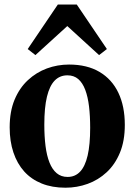

<svg xmlns="http://www.w3.org/2000/svg" viewBox="-20 -842 612 873"><path d="M24 -263Q24 -335 46.2 -388.5Q68.5 -442 106.8 -477.5Q145 -513 193.2 -530.8Q241.5 -548.5 294 -548.5Q376 -548.5 432.5 -515Q489 -481.5 518.2 -420.2Q547.5 -359 547.5 -274Q547.5 -201 525.2 -147.5Q503 -94 465 -58.8Q427 -23.5 378.5 -6Q330 11.5 277.5 11.5Q217 11.5 169.8 -7.5Q122.5 -26.5 90.2 -62.2Q58 -98 41 -148.8Q24 -199.5 24 -263ZM287.5 -37.5Q321.5 -37.5 344.2 -61.5Q367 -85.5 378.5 -135Q390 -184.5 390 -261Q390 -314.5 384.8 -358.2Q379.5 -402 367.5 -433.8Q355.5 -465.5 335.8 -482.5Q316 -499.5 286.5 -499.5Q252 -499.5 228.8 -475.8Q205.5 -452 193.5 -402.5Q181.5 -353 181.5 -275.5Q181.5 -222 187 -178.2Q192.5 -134.5 205 -103Q217.5 -71.5 237.8 -54.5Q258 -37.5 287.5 -37.5ZM141 -591.5 106 -619 243 -821.5H329L466 -619L430.5 -591.5L286 -723.5Z"/></svg>

Font: Merriweather 72pt
Style: Bold
Weight: 700
Version: Version 2.100